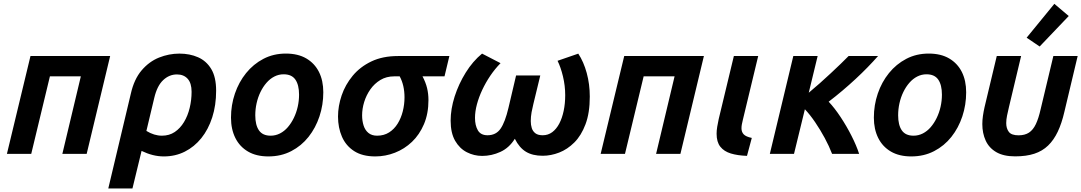

<svg xmlns="http://www.w3.org/2000/svg" viewBox="-20 -824 5790 1028"><path d="M17 0 143.2 -524H569.8L444 0H313.8L412.8 -415.2H247.2L147.2 0Z M559.8 185 680.5 -322.5Q698 -400 738.2 -447.2Q778.5 -494.5 831.6 -515.8Q884.8 -537 940.5 -537Q996 -537 1040.5 -517.4Q1085 -497.8 1111.1 -454.4Q1137.2 -411 1137.2 -338Q1137.2 -260.5 1116.4 -195.8Q1095.5 -131 1058 -84.4Q1020.5 -37.8 969.5 -12.1Q918.5 13.5 857.2 13.5Q827.2 13.5 797.6 6Q768 -1.5 738 -16L689.2 185ZM847 -97.5Q886.2 -97.5 915.6 -117.2Q945 -137 965.2 -170.6Q985.5 -204.2 995.6 -246.4Q1005.8 -288.5 1005.8 -332.5Q1005.8 -379.2 984.6 -402.4Q963.5 -425.5 927.5 -425.5Q886 -425.5 853.6 -395Q821.2 -364.5 806 -300L763.8 -123Q785.2 -110 805.6 -103.8Q826 -97.5 847 -97.5Z M1417.2 13.5Q1352.5 13.5 1307.9 -12.6Q1263.2 -38.8 1240 -85.5Q1216.8 -132.2 1216.8 -194Q1216.8 -261.5 1237.8 -323Q1258.8 -384.5 1297.6 -432.6Q1336.5 -480.8 1390.5 -509Q1444.5 -537.2 1510.5 -537.2Q1575.5 -537.2 1620 -511.1Q1664.5 -485 1687.8 -438.8Q1711 -392.5 1711 -330Q1711 -262.5 1690.5 -200.9Q1670 -139.2 1631.9 -91.1Q1593.8 -43 1539.4 -14.8Q1485 13.5 1417.2 13.5ZM1429 -97.5Q1455.5 -97.5 1479 -109.5Q1502.5 -121.5 1521.1 -143.1Q1539.8 -164.8 1553.2 -192.6Q1566.8 -220.5 1574 -252.4Q1581.2 -284.2 1581.2 -317.2Q1581.2 -369.2 1561.5 -397.8Q1541.8 -426.2 1498.8 -426.2Q1472.2 -426.2 1448.9 -414.2Q1425.5 -402.2 1406.8 -380.6Q1388 -359 1374.5 -331.1Q1361 -303.2 1353.9 -271.4Q1346.8 -239.5 1346.8 -206.5Q1346.8 -154.5 1366.5 -126Q1386.2 -97.5 1429 -97.5Z M1989.2 13.5Q1920.5 13.5 1876.2 -15Q1832 -43.5 1810.9 -92Q1789.8 -140.5 1789.8 -199.8Q1789.8 -255.8 1809.2 -313.1Q1828.8 -370.5 1868.4 -418.4Q1908 -466.2 1968.4 -495.1Q2028.8 -524 2111.2 -524H2386L2360 -415.2H2242.2Q2259.2 -383.2 2266.6 -352.6Q2274 -322 2274 -288Q2274 -215.8 2250 -159.2Q2226 -102.8 2185.8 -64.5Q2145.5 -26.2 2094.6 -6.4Q2043.8 13.5 1989.2 13.5ZM1999 -97.5Q2035.8 -97.5 2063.4 -115.1Q2091 -132.8 2109.1 -162Q2127.2 -191.2 2136.5 -227.9Q2145.8 -264.5 2145.8 -302.8Q2145.8 -334.5 2139.4 -362.9Q2133 -391.2 2120 -415.2H2090.5Q2048.8 -415.2 2016.8 -395.9Q1984.8 -376.5 1962.9 -345.4Q1941 -314.2 1929.9 -277.9Q1918.8 -241.5 1918.8 -206.5Q1918.8 -176.8 1926.8 -151.8Q1934.8 -126.8 1952.8 -112.1Q1970.8 -97.5 1999 -97.5Z M2561.5 10.8Q2518.2 10.8 2479.6 -8.9Q2441 -28.5 2416.9 -70.1Q2392.8 -111.8 2392.8 -177.8Q2392.8 -240 2414.2 -307.2Q2435.8 -374.5 2473.5 -435.2Q2511.2 -496 2561 -537L2660 -485.8Q2630 -455.2 2605.2 -418.6Q2580.5 -382 2562.1 -342.9Q2543.8 -303.8 2533.5 -265.4Q2523.2 -227 2523.2 -192.8Q2523.2 -152.5 2538.6 -126.1Q2554 -99.8 2590.2 -99.8Q2635.8 -99.8 2660.1 -135Q2684.5 -170.2 2702.5 -247L2743.2 -420H2872.8L2835.8 -267.5Q2830.8 -248 2826.2 -223.4Q2821.8 -198.8 2821.8 -175.8Q2821.8 -155.5 2827.2 -138.1Q2832.8 -120.8 2846.8 -110.2Q2860.8 -99.8 2885.8 -99.8Q2914.5 -99.8 2936.8 -116.4Q2959 -133 2974.4 -162.2Q2989.8 -191.5 2998 -230.5Q3006.2 -269.5 3006.2 -314.2Q3006.2 -365.2 2994.2 -414.9Q2982.2 -464.5 2965.2 -498.5L3076.2 -536.8Q3105.2 -492.8 3121.5 -433Q3137.8 -373.2 3137.8 -306.8Q3137.8 -219.5 3115 -158.9Q3092.2 -98.2 3055.1 -61.2Q3018 -24.2 2973.8 -7.1Q2929.5 10 2885.8 10Q2831.5 10 2796 -11.5Q2760.5 -33 2736.5 -81Q2706.2 -32.2 2659.2 -10.8Q2612.2 10.8 2561.5 10.8Z M3196 0 3322.2 -524H3748.8L3623 0H3492.8L3591.8 -415.2H3426.2L3326.2 0Z M3979.5 10.5Q3929.5 8.8 3893.1 -2.2Q3856.8 -13.2 3836.8 -38.4Q3816.8 -63.5 3816.8 -108Q3816.8 -125 3820 -144.8Q3823.2 -164.5 3828 -186.2L3909.2 -524H4039.5L3957.2 -181.8Q3954 -168.8 3952 -158.1Q3950 -147.5 3950 -137.2Q3950 -117.2 3962 -104.6Q3974 -92 4005.2 -85.5Z M4101.8 0 4227.5 -524H4357.8L4310.2 -327.5Q4339.2 -351.5 4369.6 -378.5Q4400 -405.5 4428.2 -431.9Q4456.5 -458.2 4481.2 -482.1Q4506 -506 4523.5 -524H4681.2Q4655.5 -494.8 4625.1 -463.6Q4594.8 -432.5 4560.8 -401Q4526.8 -369.5 4490.8 -339Q4454.8 -308.5 4416.8 -279.5Q4448.8 -245.5 4480.8 -197.1Q4512.8 -148.8 4539.1 -96.9Q4565.5 -45 4580 0H4435.2Q4419.5 -41 4395.8 -85Q4372 -129 4344.6 -169.4Q4317.2 -209.8 4289.5 -239L4231.2 0Z M4859.2 13.5Q4794.5 13.5 4749.9 -12.6Q4705.2 -38.8 4682 -85.5Q4658.8 -132.2 4658.8 -194Q4658.8 -261.5 4679.8 -323Q4700.8 -384.5 4739.6 -432.6Q4778.5 -480.8 4832.5 -509Q4886.5 -537.2 4952.5 -537.2Q5017.5 -537.2 5062 -511.1Q5106.5 -485 5129.8 -438.8Q5153 -392.5 5153 -330Q5153 -262.5 5132.5 -200.9Q5112 -139.2 5073.9 -91.1Q5035.8 -43 4981.4 -14.8Q4927 13.5 4859.2 13.5ZM4871 -97.5Q4897.5 -97.5 4921 -109.5Q4944.5 -121.5 4963.1 -143.1Q4981.8 -164.8 4995.2 -192.6Q5008.8 -220.5 5016 -252.4Q5023.2 -284.2 5023.2 -317.2Q5023.2 -369.2 5003.5 -397.8Q4983.8 -426.2 4940.8 -426.2Q4914.2 -426.2 4890.9 -414.2Q4867.5 -402.2 4848.8 -380.6Q4830 -359 4816.5 -331.1Q4803 -303.2 4795.9 -271.4Q4788.8 -239.5 4788.8 -206.5Q4788.8 -154.5 4808.5 -126Q4828.2 -97.5 4871 -97.5Z M5415.2 13.2Q5353 13.2 5314.1 -9.5Q5275.2 -32.2 5257.4 -71.5Q5239.5 -110.8 5239.5 -159.8Q5239.5 -181 5242.8 -203.6Q5246 -226.2 5251.5 -250.5L5316.8 -524H5447.2L5381.8 -249.5Q5376.2 -226.8 5371.9 -205.1Q5367.5 -183.5 5367.5 -165Q5367.5 -136.2 5381.5 -117.9Q5395.5 -99.5 5433.5 -99.5Q5467.2 -99.5 5489.4 -114Q5511.5 -128.5 5526.1 -159.4Q5540.8 -190.2 5552 -240.2L5619.8 -524H5750L5678.8 -225Q5664.8 -164 5643.5 -119.1Q5622.2 -74.2 5591.8 -44.8Q5561.2 -15.2 5518.1 -1Q5475 13.2 5415.2 13.2ZM5546.5 -575 5476.8 -622.2 5625.2 -803.5 5702.2 -738.2Z"/></svg>

Font: Ubuntu Sans
Style: Italic
Weight: 400
Italic angle: -13.5°
Designer: Dalton Maag Ltd
Foundry: Dalton Maag Ltd
Version: Version 1.006